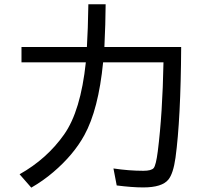

<svg xmlns="http://www.w3.org/2000/svg" viewBox="-20 -841 980 890"><path d="M79.6 -623H382.8Q387.7 -701.7 389.6 -821.3H469.7Q469.2 -731.9 463.9 -623H819.8Q817.9 -288.6 793.5 -109.9Q783.2 -36.6 760.7 -8.8Q731.4 27.8 644 27.8Q592.3 27.8 521 18.6L505.9 -60.1Q578.1 -49.3 644.5 -49.3Q681.6 -49.3 692.4 -62Q703.1 -75.2 711.4 -139.6Q733.4 -314 737.8 -552.2H458Q436.5 -333.5 371.1 -214.4Q320.8 -123 227.5 -43.5Q180.2 -2.9 125 28.8L70.8 -33.2Q196.8 -104 276.9 -217.3Q354 -326.2 377.9 -552.2H79.6Z"/></svg>

Font: FORM UDPGothic
Style: Regular
Weight: 400
Foundry: Pronama LLC
Version: Version 1.05101